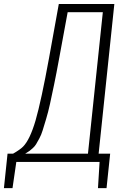

<svg xmlns="http://www.w3.org/2000/svg" viewBox="-46 -830 630 984"><path d="M83 -42.5H404.8L481 -767.6H300.8L255.9 -523.9Q243.2 -454.1 231.4 -397.2Q219.7 -340.3 210.2 -297.4Q200.7 -254.4 190.2 -219.7Q179.7 -185.1 172.6 -161.9Q165.5 -138.7 155.3 -119.9Q145 -101.1 138.9 -90.8Q132.8 -80.6 121.8 -70.6Q110.8 -60.5 105.2 -56.6Q99.6 -52.7 86.9 -44.9Q84.5 -43.5 83 -42.5ZM-25.9 134.3 -7.3 -42.5H21Q57.6 -63.5 72.3 -78.6Q107.4 -114.3 136.2 -212.4Q165.5 -314 205.6 -534.2L255.4 -809.6H540L459.5 -42.5H518.6L500 134.3H456.1L464.4 0H37.6L18.1 134.3Z"/></svg>

Font: Oswald
Style: Extra-Light
Weight: 200
Designer: Vernon Adams
Foundry: Vernon Adams
Version: 3.0; ttfautohint (v0.94.23-7a4d-dirty) -l 8 -r 50 -G 200 -x 